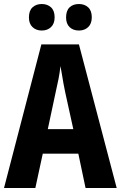

<svg xmlns="http://www.w3.org/2000/svg" viewBox="-20 -936 601 956"><path d="M406 0 370 -171H193L156 0H0L186 -715H373L561 0ZM305 -475Q300 -498 296 -520.5Q292 -543 288.5 -565Q285 -587 281 -607Q278 -577 271.5 -543.5Q265 -510 257 -476L218 -293H345ZM124 -849Q124 -883 142 -899.5Q160 -916 188 -916Q216 -916 234 -899.5Q252 -883 252 -850Q252 -818 234 -801Q216 -784 188 -784Q160 -784 142 -801Q124 -818 124 -849ZM309 -849Q309 -883 326.5 -899.5Q344 -916 373 -916Q401 -916 419 -899.5Q437 -883 437 -850Q437 -818 419 -801Q401 -784 373 -784Q344 -784 326.5 -801Q309 -818 309 -849Z"/></svg>

Font: Noto Sans Display Condensed
Style: Bold
Weight: 700
Width: 3
Designer: Monotype Design Team
Foundry: Monotype Imaging Inc.
Version: Version 2.003